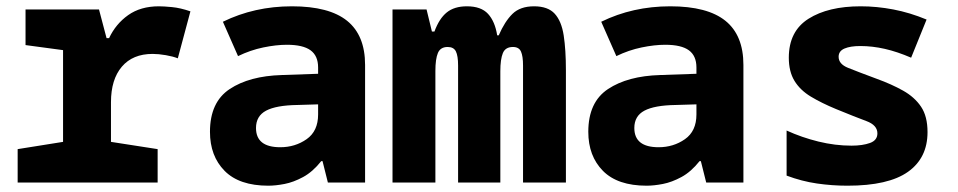

<svg xmlns="http://www.w3.org/2000/svg" viewBox="-20 -579 3040 609"><path d="M36 0V-106L180 -129V-420L61 -436V-549H294L318 -458H326Q347 -503 386.5 -531Q426 -559 484 -559Q499 -559 525.5 -556.5Q552 -554 584 -543L544 -394Q529 -400 506 -404Q483 -408 464 -408Q401 -408 366.5 -367.5Q332 -327 332 -255V-129L480 -106V0Z M831 10Q739 10 692.5 -37Q646 -84 646 -161Q646 -255 708.5 -296.5Q771 -338 874 -341L989 -345V-365Q989 -402 965 -419.5Q941 -437 890 -437Q856 -437 815 -428.5Q774 -420 735 -401L687 -510Q787 -559 906 -559Q1024 -559 1081 -513Q1138 -467 1138 -373V0H1020L1003 -68H999Q972 -34 941.5 -17.5Q911 -1 882.5 4.5Q854 10 831 10ZM869 -112Q916 -112 952.5 -137.5Q989 -163 989 -216V-248L923 -246Q856 -245 824 -228Q792 -211 792 -173Q792 -112 869 -112Z M1225 0V-549H1333L1350 -479H1358Q1373 -520 1397 -539.5Q1421 -559 1461 -559Q1506 -559 1528 -535Q1550 -511 1557 -467H1562Q1581 -511 1605.5 -535Q1630 -559 1674 -559Q1718 -559 1739.5 -535.5Q1761 -512 1768 -466.5Q1775 -421 1775 -356V0H1639V-371Q1639 -401 1632.5 -415.5Q1626 -430 1607 -430Q1583 -430 1575 -410.5Q1567 -391 1567 -353V0H1433V-371Q1433 -402 1426 -416Q1419 -430 1400 -430Q1377 -430 1369 -411Q1361 -392 1361 -354V0Z M2031 10Q1939 10 1892.5 -37Q1846 -84 1846 -161Q1846 -255 1908.5 -296.5Q1971 -338 2074 -341L2189 -345V-365Q2189 -402 2165 -419.5Q2141 -437 2090 -437Q2056 -437 2015 -428.5Q1974 -420 1935 -401L1887 -510Q1987 -559 2106 -559Q2224 -559 2281 -513Q2338 -467 2338 -373V0H2220L2203 -68H2199Q2172 -34 2141.5 -17.5Q2111 -1 2082.5 4.5Q2054 10 2031 10ZM2069 -112Q2116 -112 2152.5 -137.5Q2189 -163 2189 -216V-248L2123 -246Q2056 -245 2024 -228Q1992 -211 1992 -173Q1992 -112 2069 -112Z M2668 10Q2619 10 2571 3Q2523 -4 2475 -22V-165Q2523 -143 2576 -130Q2629 -117 2681 -117Q2716 -117 2739.5 -125.5Q2763 -134 2763 -156Q2763 -182 2728 -195Q2693 -208 2632 -233Q2586 -252 2552 -272.5Q2518 -293 2500 -322.5Q2482 -352 2482 -396Q2482 -480 2544.5 -519.5Q2607 -559 2710 -559Q2761 -559 2813.5 -549Q2866 -539 2919 -517L2870 -396Q2826 -415 2786.5 -424Q2747 -433 2709 -433Q2677 -433 2658.5 -425Q2640 -417 2640 -399Q2640 -376 2669.5 -364Q2699 -352 2761 -329Q2808 -312 2844.5 -291.5Q2881 -271 2901.5 -240.5Q2922 -210 2922 -160Q2922 -78 2860 -34Q2798 10 2668 10Z"/></svg>

Font: Noto Sans Mono ExtraBold
Style: Regular
Weight: 800
Designer: Monotype Design Team
Foundry: Monotype Imaging Inc.
Version: Version 2.014